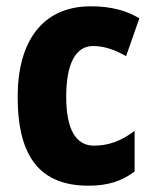

<svg xmlns="http://www.w3.org/2000/svg" viewBox="-20 -579 487 609"><path d="M261 10C321 10 366 -4 407 -35V-164C366 -133 326 -117 278 -117C221 -117 190 -168 190 -272C190 -377 220 -433 275 -433C310 -433 342 -422 380 -401L422 -521C381 -545 334 -559 268 -559C114 -559 36 -447 36 -272C36 -78 110 10 261 10Z"/></svg>

Font: Noto Sans Malayalam Condensed ExtraBold
Style: Regular
Weight: 800
Width: 3
Designer: Jelle Bosma - Monotype Design Team
Foundry: Monotype Imaging Inc.
Version: Version 2.104